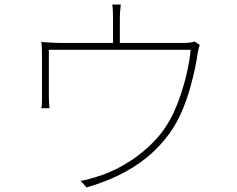

<svg xmlns="http://www.w3.org/2000/svg" viewBox="-20 -805 1040 841"><path d="M509 -785Q507 -771 506 -754Q505 -737 505 -727Q505 -717 505 -694Q505 -671 505 -646Q505 -621 505 -604H475Q475 -622 475 -647Q475 -672 475 -694.5Q475 -717 475 -727Q475 -737 474.5 -754Q474 -771 472 -785ZM855 -608Q853 -603 850 -592Q847 -581 845 -567Q842 -543 834 -505Q826 -467 813.5 -422Q801 -377 783 -332.5Q765 -288 742 -250Q707 -193 653.5 -142Q600 -91 526.5 -51Q453 -11 359 16L333 -13Q349 -15 365.5 -19.5Q382 -24 398 -29Q458 -46 518 -80Q578 -114 629.5 -161Q681 -208 714 -262Q743 -310 764.5 -370Q786 -430 799 -488Q812 -546 815 -587H194Q194 -569 194 -538.5Q194 -508 194 -475Q194 -442 194 -414.5Q194 -387 194 -376Q194 -366 195 -352.5Q196 -339 197 -331H161Q163 -339 163.5 -352.5Q164 -366 164 -375Q164 -387 164 -411Q164 -435 164 -463.5Q164 -492 164 -516.5Q164 -541 164 -553Q164 -568 163.5 -587Q163 -606 161 -621Q179 -620 200.5 -618.5Q222 -617 246 -617H779Q804 -617 815.5 -619Q827 -621 833 -623Z"/></svg>

Font: Noto Sans JP Thin Thin
Style: Regular
Weight: 250
Version: Version 2.004-H2;hotconv 1.0.118;makeotfexe 2.5.65603